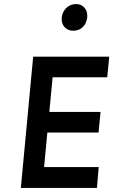

<svg xmlns="http://www.w3.org/2000/svg" viewBox="-20 -929 567 949"><path d="M83 0 144 -649H520L510 -547.1H240L223.9 -375.9H477L467.1 -273.9H214L197.9 -103.1H468L459.1 0ZM342.5 -777.1Q315.2 -777.1 298.8 -795.4Q282.4 -813.6 285.3 -842Q287.2 -869.2 307.1 -889.1Q327 -909 356.4 -909Q382 -909 397.7 -890.7Q413.4 -872.5 411.2 -843.7Q407.5 -812.8 388.8 -795Q370 -777.1 342.5 -777.1Z"/></svg>

Font: Karla
Style: Italic
Weight: 400
Italic angle: -8°
Designer: Jonathan Pinhorn
Version: Version 2.004;gftools[0.9.33]